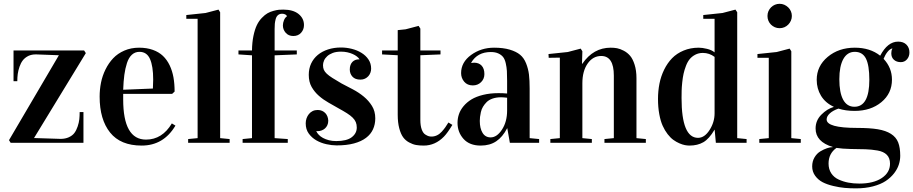

<svg xmlns="http://www.w3.org/2000/svg" viewBox="-20 -758 4847 1019"><path d="M27.8 -14.2 292.5 -464.8 173.8 -469.2H168.9Q147.9 -469.2 130.9 -461.4Q112.3 -452.1 101.3 -438Q90.3 -423.8 83.5 -403.8Q76.7 -383.8 74.2 -365.5Q71.8 -347.2 71.8 -327.1H51.8V-490.2H426.3L435.5 -476.1L160.6 -25.4L299.8 -21H304.7Q327.1 -21.5 344.7 -29.3Q364.3 -38.1 374.8 -52.2Q385.3 -66.4 392.1 -86.7Q398.9 -106.9 400.9 -124.8Q402.8 -142.6 402.8 -163.1H422.9V0H36.6Z M508.8 -245.1Q508.8 -283.2 516.1 -319.6Q523.4 -356 540 -389.6Q556.6 -423.3 580.6 -448.7Q604.5 -474.1 639.9 -489.5Q675.3 -504.9 718.3 -504.9Q758.8 -504.9 791 -493.4Q823.2 -481.9 844.7 -461.4Q866.2 -440.9 880.4 -411.4Q894.5 -381.8 900.6 -347.4Q906.7 -313 906.7 -272L893.6 -259.8H633.8V-230Q633.8 -17.1 754.9 -17.1Q840.8 -17.1 892.1 -103L911.1 -91.3Q848.1 14.6 731.9 14.6Q619.6 14.6 564.2 -54.7Q508.8 -124 508.8 -245.1ZM633.8 -281.7 791.5 -288.1Q793 -313 793 -335.9Q793 -406.7 776.1 -444.8Q759.3 -482.9 720.2 -482.9Q696.8 -482.9 679.9 -467.5Q663.1 -452.1 653.8 -423.3Q644.5 -394.5 639.9 -360.6Q635.3 -326.7 633.8 -281.7Z M968.8 -658.2V-678.2L1070.8 -689L1139.6 -707L1148.4 -692.9V-24.9L1198.7 -20V0H978.5V-20L1028.8 -24.9V-658.2Z M1245.6 -469.2V-490.2H1317.4Q1317.9 -533.2 1325.2 -567.9Q1332.5 -602.5 1343.3 -624.8Q1354 -647 1369.9 -663.3Q1385.7 -679.7 1399.9 -687.7Q1414.1 -695.8 1431.6 -700.4Q1449.2 -705.1 1460 -706.1Q1470.7 -707 1483.4 -707Q1535.6 -707 1564.5 -683.8Q1593.3 -660.6 1593.3 -625Q1593.3 -601.1 1577.9 -584Q1562.5 -566.9 1536.6 -566.9Q1511.2 -566.9 1496.3 -584Q1481.4 -601.1 1481.4 -623Q1481.4 -636.7 1487.1 -650.6Q1492.7 -664.6 1502.4 -670.9V-672.9Q1501 -677.7 1493.9 -681.4Q1486.8 -685.1 1477.5 -685.1Q1463.9 -685.1 1455.3 -677.7Q1446.8 -670.4 1443.1 -656.7Q1439.5 -643.1 1438.5 -631.8Q1437.5 -620.6 1437.5 -604V-490.2H1555.2V-469.2L1437.5 -464.4V-24.9L1507.3 -20V0H1267.6V-20L1317.4 -24.9V-464.4Z M1764.6 -9.3Q1820.3 -9.3 1846.9 -29.8Q1873.5 -50.3 1873.5 -81.1Q1873.5 -97.2 1868.4 -109.6Q1863.3 -122.1 1851.8 -133.5Q1840.3 -145 1821.5 -157Q1802.7 -168.9 1774.9 -184.1Q1750.5 -198.2 1723.1 -213.6Q1695.8 -229 1672.6 -249.3Q1649.4 -269.5 1634 -296.4Q1618.7 -323.2 1618.7 -360.8Q1618.7 -394 1631.3 -420.9Q1644 -447.8 1666.7 -466.6Q1689.5 -485.4 1720.9 -495.6Q1752.4 -505.9 1790 -505.9Q1818.4 -505.9 1846.9 -498.8Q1875.5 -491.7 1898.4 -477.5Q1921.4 -463.4 1935.5 -442.4Q1949.7 -421.4 1949.7 -393.6Q1949.7 -382.8 1946 -372.6Q1942.4 -362.3 1935.1 -354Q1927.7 -345.7 1917.2 -340.6Q1906.7 -335.4 1893.1 -335.4Q1864.7 -335.4 1850.6 -351.1Q1836.4 -366.7 1836.4 -389.2Q1836.4 -403.3 1840.3 -413.3Q1844.2 -423.3 1850.8 -429.9Q1857.4 -436.5 1866 -439.7Q1874.5 -442.9 1883.3 -442.9H1887.7V-443.8Q1882.8 -451.7 1873.5 -458.7Q1864.3 -465.8 1851.6 -471.4Q1838.9 -477.1 1823.2 -480.5Q1807.6 -483.9 1790 -483.9Q1764.2 -483.9 1746.1 -477.1Q1728 -470.2 1716.6 -459.7Q1705.1 -449.2 1699.7 -436.5Q1694.3 -423.8 1694.3 -412.1Q1694.3 -397.9 1698.7 -387.7Q1703.1 -377.4 1714.1 -366.9Q1725.1 -356.4 1744.4 -344.2Q1763.7 -332 1793 -314.9Q1821.3 -300.3 1852.8 -283.7Q1884.3 -267.1 1910.6 -245.4Q1937 -223.6 1954.3 -195.6Q1971.7 -167.5 1971.7 -129.9Q1971.7 -98.1 1959.7 -71.8Q1947.8 -45.4 1922.6 -26.4Q1897.5 -7.3 1858.6 3.2Q1819.8 13.7 1766.6 13.7Q1741.2 13.7 1712.4 7.3Q1683.6 1 1659.2 -12.9Q1634.8 -26.9 1618.7 -49.1Q1602.5 -71.3 1602.5 -103.5Q1602.5 -117.2 1606.9 -129.9Q1611.3 -142.6 1619.4 -152.6Q1627.4 -162.6 1639.2 -168.5Q1650.9 -174.3 1666 -174.3Q1679.2 -174.3 1689.5 -169.7Q1699.7 -165 1706.8 -157.5Q1713.9 -149.9 1717.8 -139.6Q1721.7 -129.4 1722.2 -117.7Q1722.2 -104 1717.3 -93.5Q1712.4 -83 1704.6 -76.2Q1696.8 -69.3 1686.8 -65.7Q1676.8 -62 1667 -62Q1665 -62 1662.8 -62Q1660.6 -62 1658.7 -62.5V-61.5Q1663.1 -51.8 1671.9 -42.5Q1680.7 -33.2 1694.1 -25.9Q1707.5 -18.6 1725.3 -13.9Q1743.2 -9.3 1764.6 -9.3Z M2007.8 -469.2V-490.2H2090.8V-598.1L2132.8 -602.5L2201.7 -620.6L2210.9 -606.4V-490.2H2317.9V-469.2L2210.9 -464.8V-121.1Q2210.9 -91.3 2218 -71.5Q2225.1 -51.8 2236.6 -44.4Q2248 -37.1 2255.1 -35.2Q2262.2 -33.2 2270 -33.2Q2285.2 -33.2 2299.1 -39.8Q2313 -46.4 2324.5 -59.1Q2335.9 -71.8 2343.3 -82.3Q2350.6 -92.8 2359.9 -107.9L2380.9 -95.2Q2355 -52.2 2335.9 -32.7Q2289.6 14.6 2229 14.6Q2206.1 14.6 2188.2 11.5Q2170.4 8.3 2151.4 -2Q2132.3 -12.2 2119.6 -29.5Q2106.9 -46.9 2098.9 -77.4Q2090.8 -107.9 2090.8 -148.9V-464.8Z M2408.2 -106Q2408.2 -129.9 2415.8 -152.1Q2423.3 -174.3 2440.4 -194.8Q2457.5 -215.3 2482.4 -230.5Q2507.3 -245.6 2544.2 -254.6Q2581.1 -263.7 2626 -263.7Q2649.9 -263.7 2671.4 -261.7V-329.1Q2671.4 -361.3 2670.2 -381.3Q2668.9 -401.4 2664.1 -422.6Q2659.2 -443.8 2650.1 -455.3Q2641.1 -466.8 2624.8 -474.4Q2608.4 -481.9 2585 -481.9Q2513.7 -481.9 2481 -425.8V-423.8Q2489.3 -425.3 2496.1 -425.3Q2521.5 -425.3 2536.1 -409.7Q2550.8 -394 2550.8 -364.7Q2550.8 -339.4 2533.2 -322Q2515.6 -304.7 2489.3 -304.7Q2460.4 -304.7 2443.8 -324.2Q2427.2 -343.8 2427.2 -370.1Q2427.2 -427.7 2480.2 -466.3Q2533.2 -504.9 2602.1 -504.9Q2650.9 -504.9 2685.3 -494.6Q2719.7 -484.4 2740.2 -467.5Q2760.7 -450.7 2772.2 -421.6Q2783.7 -392.6 2787.4 -362.3Q2791 -332 2791 -288.1V-24.9L2841.3 -20V0H2686L2672.4 -77.1H2671.4Q2647.5 -30.8 2613.5 -8.1Q2579.6 14.6 2531.2 14.6Q2471.7 14.6 2439.9 -21Q2408.2 -56.6 2408.2 -106ZM2526.4 -116.2Q2526.4 -77.1 2541 -53Q2555.7 -28.8 2584 -28.8Q2617.2 -28.8 2644.3 -70.3Q2671.4 -111.8 2671.4 -171.9V-239.3Q2651.9 -241.7 2639.6 -241.7Q2614.3 -241.7 2594.5 -234.9Q2574.7 -228 2563 -216.3Q2551.3 -204.6 2543.5 -191.7Q2535.6 -178.7 2532.2 -163.1Q2528.8 -147.5 2527.6 -137.2Q2526.4 -127 2526.4 -116.2Z M2891.1 -471.2 2993.2 -481.9 3062 -500 3070.8 -485.8 3068.8 -419.9H3070.8Q3128.9 -504.9 3221.2 -504.9Q3238.8 -504.9 3254.9 -502Q3271 -499 3290.5 -488.8Q3310.1 -478.5 3324.2 -461.9Q3338.4 -445.3 3348.1 -414.6Q3357.9 -383.8 3357.9 -342.8V-24.9L3407.7 -20V0H3188V-20L3237.8 -24.9V-356.9Q3237.8 -460.9 3170.9 -460.9Q3127 -460.9 3098.9 -420.9Q3070.8 -380.9 3070.8 -315.9V-24.9L3121.1 -20V0H2900.9V-20L2951.2 -24.9V-452.1L2892.1 -451.2Z M3472.2 -232.9Q3472.2 -275.4 3480 -314.5Q3487.8 -353.5 3504.9 -388.4Q3522 -423.3 3546.9 -449Q3571.8 -474.6 3608.2 -489.7Q3644.5 -504.9 3688.5 -504.9Q3707 -504.9 3732.2 -498.8Q3757.3 -492.7 3772.5 -480V-658.2H3712.4V-678.2L3814.5 -689L3883.3 -707L3892.6 -692.9V-24.9L3942.4 -20V0H3779.3L3772.9 -69.3H3772Q3743.7 -21 3712.9 -3.2Q3682.1 14.6 3639.2 14.6Q3627.9 14.6 3615.2 12.2Q3602.5 9.8 3585.9 2.7Q3569.3 -4.4 3554 -15.4Q3538.6 -26.4 3523.4 -45.9Q3508.3 -65.4 3497.1 -90.3Q3485.8 -115.2 3479 -152.1Q3472.2 -189 3472.2 -232.9ZM3597.2 -237.8Q3597.2 -26.4 3684.6 -26.4Q3719.2 -26.4 3745.8 -67.9Q3772.5 -109.4 3772.5 -156.7V-456.1Q3744.6 -477.1 3710.4 -477.1Q3688 -477.1 3670.2 -467.8Q3652.3 -458.5 3640.6 -444.3Q3628.9 -430.2 3620.6 -408.4Q3612.3 -386.7 3607.9 -366.7Q3603.5 -346.7 3600.8 -320.8Q3598.1 -294.9 3597.7 -277.3Q3597.2 -259.8 3597.2 -237.8Z M4000 -451.2V-471.2L4102.1 -481.9L4170.9 -500L4179.7 -485.8V-24.9L4230 -20V0H4009.8V-20L4060.1 -24.9V-451.2ZM4053.2 -673.3Q4053.2 -687 4058.3 -698.7Q4063.5 -710.4 4072.3 -719.2Q4081.1 -728 4092.8 -732.9Q4104.5 -737.8 4117.7 -737.8Q4130.9 -737.8 4142.6 -732.7Q4154.3 -727.5 4163.3 -718.8Q4172.4 -710 4177.5 -698.2Q4182.6 -686.5 4182.6 -673.3Q4182.6 -660.2 4177.5 -648.4Q4172.4 -636.7 4163.6 -627.7Q4154.8 -618.7 4143.1 -613.5Q4131.3 -608.4 4117.7 -608.4Q4104 -608.4 4092.3 -613.5Q4080.6 -618.7 4071.8 -627.4Q4063 -636.2 4058.1 -647.9Q4053.2 -659.7 4053.2 -673.3Z M4290.5 125Q4290.5 98.1 4303 77.1Q4315.4 56.2 4334 45.2Q4352.5 34.2 4369.4 28.6Q4386.2 22.9 4399.4 22.9V22Q4308.6 -5.4 4308.6 -76.2Q4308.6 -118.7 4339.1 -149.4Q4369.6 -180.2 4404.8 -190.4V-191.4Q4360.4 -211.9 4337.4 -249.8Q4314.5 -287.6 4314.5 -334.5Q4314.5 -407.2 4372.8 -456.1Q4431.2 -504.9 4516.6 -504.9Q4597.7 -504.9 4651.4 -462.4Q4690.9 -537.1 4746.6 -537.1Q4774.9 -537.1 4790.8 -521Q4806.6 -504.9 4806.6 -480Q4806.6 -458 4793.7 -443.1Q4780.8 -428.2 4760.7 -428.2Q4738.3 -428.2 4724.4 -440.7Q4710.4 -453.1 4710.4 -475.1Q4710.4 -490.2 4715.8 -499V-501Q4703.1 -498.5 4690.7 -483.2Q4678.2 -467.8 4669.4 -445.8Q4713.9 -398.4 4713.9 -335.4Q4713.9 -262.2 4657.7 -215.8Q4601.6 -169.4 4515.6 -169.4Q4467.8 -169.4 4429.7 -181.6Q4400.4 -171.4 4383.8 -156Q4367.2 -140.6 4367.2 -124Q4367.2 -79.1 4529.3 -79.1Q4596.2 -79.1 4638.7 -72Q4681.2 -64.9 4708.5 -47.6Q4735.8 -30.3 4746.8 -2.4Q4757.8 25.4 4757.8 68.8Q4757.8 92.3 4750.2 115.7Q4742.7 139.2 4724.9 162.1Q4707 185.1 4680.7 202.6Q4654.3 220.2 4613.5 231Q4572.8 241.7 4522.5 241.7Q4492.2 241.7 4463.6 239.3Q4435.1 236.8 4402.3 229Q4369.6 221.2 4345.9 209Q4322.3 196.8 4306.4 175Q4290.5 153.3 4290.5 125ZM4377.4 109.9Q4377.4 140.1 4391.8 161.9Q4406.2 183.6 4430.9 194.8Q4455.6 206.1 4482.4 211.2Q4509.3 216.3 4540.5 216.3Q4615.7 216.3 4659.7 187Q4703.6 157.7 4703.6 110.8Q4703.6 80.6 4686.5 63.5Q4669.4 46.4 4637.5 40.8Q4605.5 35.2 4572.8 34.2L4494.6 32.7Q4449.2 31.7 4419.4 26.9L4418.9 27.3Q4377.4 57.1 4377.4 109.9ZM4434.6 -337.4Q4434.6 -266.6 4454.8 -229Q4475.1 -191.4 4514.6 -191.4Q4593.8 -191.4 4593.8 -334.5Q4593.8 -411.6 4575.7 -447.3Q4557.6 -482.9 4516.6 -482.9Q4477.1 -482.9 4455.8 -444.8Q4434.6 -406.7 4434.6 -337.4Z"/></svg>

Font: Vidaloka 
Style: Regular
Weight: 400
Designer: Cyreal (www.cyreal.org)
Foundry: Cyreal (www.cyreal.org)
Version: Version 1.011